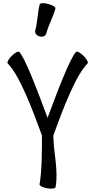

<svg xmlns="http://www.w3.org/2000/svg" viewBox="-20 -1160 600 1199"><path d="M269 -951C283 -1004 312 -1053 326 -1107C329 -1115 309 -1128 282 -1135C254 -1143 231 -1142 228 -1133C214 -1080 215 -1023 200 -969C196 -954 208 -938 227 -933C246 -927 265 -935 269 -951ZM28 -764C103 -689 184 -473 242 -314C242 -216 242 -91 227 -9C226 0 247 11 275 16C302 21 326 17 327 9C346 -98 314 -206 313 -314C371 -474 452 -689 527 -764C533 -770 522 -791 502 -811C482 -831 461 -842 455 -836C419 -800 339 -592 277 -424C215 -592 136 -800 100 -836C94 -842 73 -831 53 -811C33 -791 22 -770 28 -764Z"/></svg>

Font: Nupuram Condensed Medium
Style: Regular
Weight: 500
Width: 3
Designer: Santhosh Thottingal (santhosh.thottingal@gmail.com)
Foundry: SMC
Version: Version 1.000